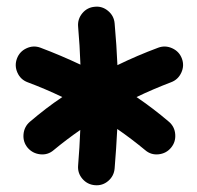

<svg xmlns="http://www.w3.org/2000/svg" viewBox="-20 -731 586 570"><path d="M62 -292.5Q47.9 -309.6 49.8 -332.3Q51.8 -355 68.8 -369.6Q92.3 -389.6 116.2 -408Q140.1 -426.3 165 -442.9Q139.6 -455.1 113.8 -466.1Q87.9 -477.1 62 -486.8Q41 -494.6 31.7 -515.4Q22.5 -536.1 30.3 -557.1Q38.1 -578.1 58.6 -587.6Q79.1 -597.2 100.1 -589.4Q161.1 -566.4 218.8 -539.1Q216.8 -596.2 211.9 -651.9Q210 -674.3 224.4 -691.7Q238.8 -709 261.2 -710.9Q283.2 -713.4 300.8 -698.7Q318.4 -684.1 320.3 -661.6Q326.2 -595.7 328.6 -537.6Q387.7 -566.4 449.7 -589.4Q470.7 -597.2 491.5 -587.6Q512.2 -578.1 520 -557.1Q527.8 -536.1 518.3 -515.4Q508.8 -494.6 487.8 -486.8Q434.1 -466.3 385.3 -442.9Q409.7 -426.3 433.8 -408Q458 -389.6 481.4 -369.6Q498.5 -355 500.2 -332.3Q502 -309.6 487.8 -292.5Q473.6 -275.4 450.9 -272.9Q428.2 -270.5 411.1 -285.2Q370.6 -318.8 328.1 -348.1Q326.7 -318.8 324.7 -290Q322.8 -261.2 320.3 -231Q318.4 -208.5 301.3 -193.8Q284.2 -179.2 261.7 -181.2Q239.3 -183.1 224.6 -200.2Q210 -217.3 211.9 -239.7Q216.3 -293.5 218.3 -345.2Q176.8 -316.4 139.2 -285.2Q122.1 -270.5 99.4 -272.9Q76.7 -275.4 62 -292.5Z"/></svg>

Font: Mikhak-FD Bold
Style: Regular
Weight: 700
Designer: Amin Abedi
Version: Version 3.3